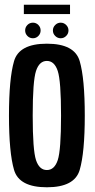

<svg xmlns="http://www.w3.org/2000/svg" viewBox="-20 -789 402 813"><path d="M178.5 4Q61 4 39.5 -69.5Q18 -143 18 -299.5Q18 -456.5 39.5 -530.2Q61 -604 178.5 -604Q296 -604 317.5 -530.2Q339 -456.5 339 -299.5Q339 -143 317.5 -69.5Q296 4 178.5 4ZM178.5 -69Q210.5 -69 224.5 -111Q238.5 -153 238.5 -299.5Q238.5 -446 224.5 -488.5Q210.5 -531 178.5 -531Q146.5 -531 132.5 -488.5Q118.5 -446 118.5 -299.5Q118.5 -153 132.5 -111Q146.5 -69 178.5 -69ZM237 -627Q223.5 -627 213.8 -636.8Q204 -646.5 204 -660Q204 -673.5 213.8 -683.2Q223.5 -693 237 -693Q250.5 -693 260.2 -683.2Q270 -673.5 270 -660Q270 -646.5 260.2 -636.8Q250.5 -627 237 -627ZM119.5 -627Q105.5 -627 96 -636.8Q86.5 -646.5 86.5 -660Q86.5 -673.5 96 -683.2Q105.5 -693 119.5 -693Q133 -693 142.5 -683.2Q152 -673.5 152 -660Q152 -646.5 142.5 -636.8Q133 -627 119.5 -627ZM81 -729.5V-769H276.5V-729.5Z"/></svg>

Font: Anybody Condensed Medium
Style: Regular
Weight: 500
Width: 3
Designer: Tyler Finck
Foundry: Etcetera Type Company
Version: Version 1.010; ttfautohint (v1.8.3) -l 8 -r 50 -G 200 -x 14 